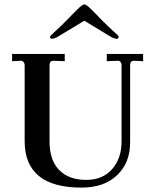

<svg xmlns="http://www.w3.org/2000/svg" viewBox="-20 -842 695 872"><path d="M350 10Q92 10 92 -201V-545Q92 -554 86.5 -560.5Q81 -567 73 -566L35 -564V-597H274V-564L225 -566H223Q205 -566 205 -546V-199Q205 -115 248.5 -70Q292 -25 372 -25Q446 -25 489 -73.5Q532 -122 532 -200V-545Q532 -555 527 -561Q522 -567 514 -566L465 -564V-597H630V-564L591 -566H589Q571 -566 571 -546V-195Q571 -103 512 -46.5Q453 10 350 10ZM217 -666Q207 -666 207 -674Q207 -677 215 -685Q226 -696 233 -702Q255 -722 285 -752L308 -776L332 -800Q354 -822 363 -822Q372 -822 394 -800L418 -776L441 -752Q471 -722 493 -702Q507 -690 512 -685Q519 -678 519 -674Q519 -666 509 -666Q498 -666 478 -678L363 -748L247 -678Q228 -666 217 -666Z"/></svg>

Font: UnnaMedium
Style: Regular
Weight: 500
Designer: Jorge de Buen Unna
Foundry: Omnibus-Type
Version: Version 2.008;hotconv 1.0.109;makeotfexe 2.5.65596